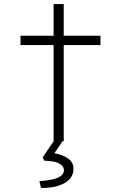

<svg xmlns="http://www.w3.org/2000/svg" viewBox="-20 -696 603 946"><path d="M244 0V-676H294V0ZM81 -474V-520H475V-474ZM182 230 174 197Q206 194 233.5 189Q261 184 278 172Q295 160 295 143Q295 127 281 116Q267 105 246 100.5Q225 96 199 96L190 80L248 -6H292L248 59Q288 66 315 84.5Q342 103 342 135Q342 163 327 181.5Q312 200 288.5 211Q265 222 236.5 226.5Q208 231 182 230Z"/></svg>

Font: Lexend Giga ExtraLight
Style: Regular
Weight: 250
Version: Version 1.007